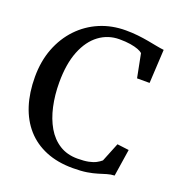

<svg xmlns="http://www.w3.org/2000/svg" viewBox="-137 -866 927 993"><g transform="rotate(20 327.0 -370.0)"><path d="M371.5 11Q288 11 223.5 -15.5Q159 -42 115.2 -91.5Q71.5 -141 49.2 -210.5Q27 -280 27 -366Q27 -452.5 54.2 -523.2Q81.5 -594 130.5 -645.5Q179.5 -697 245 -724.8Q310.5 -752.5 387.5 -752.5Q423 -752.5 454.2 -749Q485.5 -745.5 513 -740.5Q540.5 -735.5 563.5 -731Q586.5 -726.5 605 -724.5L595 -539H526L500.5 -669Q492.5 -676.5 475.5 -683Q458.5 -689.5 432.5 -693.8Q406.5 -698 372 -698Q310 -698 260.8 -661.8Q211.5 -625.5 183.2 -555Q155 -484.5 155 -382Q155 -312.5 168.5 -251.2Q182 -190 209.2 -143.2Q236.5 -96.5 278.5 -70Q320.5 -43.5 377.5 -43.5Q414.5 -43.5 438.8 -48.5Q463 -53.5 478.5 -61.8Q494 -70 505.5 -80L547.5 -184L612 -176L589 -27Q567.5 -26 547.8 -20Q528 -14 504.8 -6.8Q481.5 0.5 449.5 5.8Q417.5 11 371.5 11Z"/></g></svg>

Font: Merriweather 24pt Medium
Style: Regular
Weight: 500
Designer: Eben Sorkin
Foundry: Eben Sorkin
Version: Version 2.100